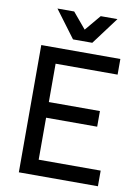

<svg xmlns="http://www.w3.org/2000/svg" viewBox="-98 -975 756 1040"><g transform="rotate(10 280.0 -455.0)"><path d="M80 -700H515V-614H174V-403H455V-317H174V-86H515V0H80ZM132 -910H224L297 -823L370 -910H462L350 -760H244Z"/></g></svg>

Font: PT Root UI Web Medium
Style: Regular
Weight: 500
Designer: Vitaly Kuzmin
Foundry: ParaType Ltd.
Version: Version 1.001W